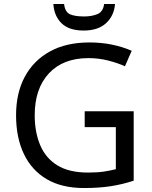

<svg xmlns="http://www.w3.org/2000/svg" viewBox="-20 -938 768 968"><path d="M407 -377H654V-27Q596 -8 537 1Q478 10 403 10Q292 10 216 -34.5Q140 -79 100.5 -161.5Q61 -244 61 -357Q61 -469 105 -551Q149 -633 231.5 -678.5Q314 -724 431 -724Q491 -724 544.5 -713Q598 -702 644 -682L610 -604Q572 -621 524.5 -633Q477 -645 426 -645Q298 -645 226.5 -568Q155 -491 155 -357Q155 -272 182.5 -206.5Q210 -141 269 -104.5Q328 -68 424 -68Q471 -68 504 -73Q537 -78 564 -85V-297H407ZM560 -918Q555 -858 514.5 -821Q474 -784 402 -784Q328 -784 290.5 -820.5Q253 -857 249 -918H303Q308 -877 333 -866Q358 -855 404 -855Q443 -855 471.5 -867Q500 -879 505 -918Z"/></svg>

Font: Noto Sans Mende Kikakui
Style: Regular
Weight: 400
Designer: Monotype Design Team
Foundry: Monotype Imaging Inc.
Version: Version 2.003; ttfautohint (v1.8.4.7-5d5b)